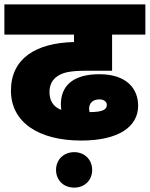

<svg xmlns="http://www.w3.org/2000/svg" viewBox="-20 -642 684 877"><path d="M351 0C523 0 611 -64 611 -159C611 -238 557 -303 434 -303C311 -303 258 -248 258 -165C258 -156 259 -148 260 -140C220 -155 206 -186 206 -222C206 -255 220 -280 244 -295C266 -309 293 -319 378 -319H492V-484H644V-622H0V-484H318V-450C144 -446 30 -375 30 -228C30 -83 157 0 351 0ZM387 -146C387 -166 399 -188 434 -188C454 -188 468 -178 468 -163C468 -141 448 -130 389 -130C388 -135 387 -141 387 -146ZM236 134C236 181 270 215 319 215C367 215 401 181 401 134C401 88 367 53 319 53C270 53 236 88 236 134Z"/></svg>

Font: Noto Sans Black
Style: Italic
Weight: 900
Italic angle: -12°
Designer: Monotype Design Team
Foundry: Monotype Imaging Inc.
Version: Version 2.013